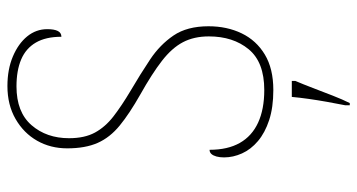

<svg xmlns="http://www.w3.org/2000/svg" viewBox="-248 -516 985 530"><g transform="rotate(-90 245.0 -251.5)"><path d="M261 10Q213 10 178 -1.5Q143 -13 120 -32.5Q97 -52 86 -76.5Q75 -101 75 -126Q75 -138 77.5 -147Q80 -156 84.5 -161Q89 -166 96 -166Q96 -116 115 -82.5Q134 -49 171 -32Q208 -15 261 -15Q338 -15 373.5 -58Q409 -101 409 -168Q409 -209 393 -239.5Q377 -270 341.5 -297.5Q306 -325 249 -357Q196 -387 163 -414Q130 -441 115 -475Q100 -509 100 -559Q100 -605 121 -642Q142 -679 181 -701.5Q220 -724 272 -724Q318 -724 353.5 -709Q389 -694 409 -669.5Q429 -645 429 -614Q429 -595 424 -585Q419 -575 408 -575Q408 -618 392 -645.5Q376 -673 345.5 -686Q315 -699 271 -699Q200 -699 164 -657.5Q128 -616 128 -554Q128 -511 143.5 -482.5Q159 -454 188 -431.5Q217 -409 259 -384Q305 -357 345.5 -330Q386 -303 411.5 -265.5Q437 -228 437 -169Q437 -118 417.5 -77.5Q398 -37 359 -13.5Q320 10 261 10ZM219 208Q224 183 228.5 157.5Q233 132 236.5 107.5Q240 83 242 61H286V71Q277 92 266.5 119.5Q256 147 245.5 174Q235 201 225 221H219Z"/></g></svg>

Font: Noto Serif Tibetan Thin
Style: Regular
Weight: 250
Version: Version 2.103